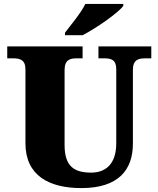

<svg xmlns="http://www.w3.org/2000/svg" viewBox="-20 -951 809 981"><path d="M312 -784V-771H402C472 -807 585 -886 610 -921V-931H416C395 -886 341 -822 312 -784ZM396 10C585 10 659 -83 659 -217V-593C659 -646 687 -653 723 -653H753V-714H483V-653H512C548 -653 574 -646 574 -597V-219C574 -109 516 -69 446 -69C359 -69 310 -101 310 -210V-593C310 -646 338 -653 373 -653H402V-714H17V-653H46C81 -653 110 -646 110 -597V-219C110 -55 229 10 396 10Z"/></svg>

Font: Noto Serif Thai Black
Style: Regular
Weight: 900
Designer: Monotype Design Team
Foundry: Monotype Imaging Inc.
Version: Version 2.002